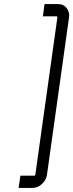

<svg xmlns="http://www.w3.org/2000/svg" viewBox="-20 -820 359 940"><path d="M265 -800H198L190 -740H257Q261 -740 261 -735L153 35Q153 40 147 40H80L71 100H139Q165 100 185 81Q206 62 210 35L318 -735Q322 -760 306 -781Q291 -800 265 -800Z"/></svg>

Font: Unageo
Style: Light-Italic
Weight: 300
Designer: Richard Sepsi
Foundry: Richard Sepsi
Version: Version 2.000